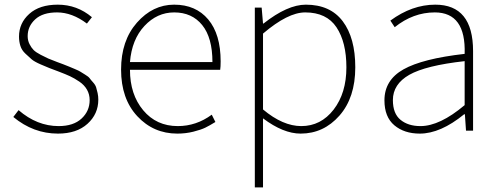

<svg xmlns="http://www.w3.org/2000/svg" viewBox="-20 -560 2137 823"><path d="M228.5 12.7Q123 12.7 37.1 -58.6L59.6 -87.9Q138.7 -19.5 231.4 -19.5Q294.9 -19.5 329.6 -51.8Q364.3 -84 364.3 -130.9Q364.3 -155.3 353 -175.3Q341.8 -195.3 320.3 -210Q298.8 -224.6 279.8 -233.4Q260.7 -242.2 232.4 -252.9Q201.2 -264.6 190.9 -268.6Q180.7 -272.5 153.8 -284.2Q127 -295.9 115.7 -305.7Q104.5 -315.4 88.9 -330.1Q73.2 -344.7 67.4 -363.3Q61.5 -381.8 61.5 -403.3Q61.5 -460.9 105.5 -500.5Q149.4 -540 227.5 -540Q310.5 -540 374 -486.3L352.5 -459Q289.1 -506.8 224.6 -506.8Q163.1 -506.8 130.9 -477.1Q98.6 -447.3 98.6 -405.3Q98.6 -386.7 106.4 -371.1Q114.3 -355.5 124 -345.7Q133.8 -335.9 154.3 -325.2Q174.8 -314.5 187 -309.1Q199.2 -303.7 225.6 -293.9Q229.5 -293 250.5 -284.7Q271.5 -276.4 276.4 -274.4Q281.2 -272.5 299.8 -264.6Q318.4 -256.8 324.2 -252.9Q330.1 -249 344.7 -240.2Q359.4 -231.4 364.3 -224.6Q369.1 -217.8 378.9 -207Q388.7 -196.3 392.1 -185.5Q395.5 -174.8 398.4 -161.1Q401.4 -147.5 401.4 -132.8Q401.4 -71.3 355 -29.3Q308.6 12.7 228.5 12.7Z M740.2 12.7Q637.7 12.7 568.4 -62Q499 -136.7 499 -261.7Q499 -385.7 566.9 -462.9Q634.8 -540 726.6 -540Q819.3 -540 872.6 -476.6Q925.8 -413.1 925.8 -296.9Q925.8 -273.4 923.8 -260.7H537.1Q537.1 -155.3 593.8 -87.4Q650.4 -19.5 742.2 -19.5Q821.3 -19.5 887.7 -68.4L903.3 -37.1Q877.9 -21.5 859.9 -12.7Q841.8 -3.9 809.1 4.4Q776.4 12.7 740.2 12.7ZM537.1 -293.9H890.6Q890.6 -398.4 846.7 -452.6Q802.7 -506.8 726.6 -506.8Q653.3 -506.8 599.1 -448.7Q544.9 -390.6 537.1 -293.9Z M1107.4 -416V-90.8Q1192.4 -19.5 1271.5 -19.5Q1355.5 -19.5 1410.2 -90.3Q1464.8 -161.1 1464.8 -271.5Q1464.8 -378.9 1422.4 -442.9Q1379.9 -506.8 1288.1 -506.8Q1213.9 -506.8 1107.4 -416ZM1072.3 243.2V-527.3H1101.6L1107.4 -459H1109.4Q1211.9 -540 1291 -540Q1395.5 -540 1449.2 -468.8Q1502.9 -397.5 1502.9 -271.5Q1502.9 -141.6 1435.1 -64.5Q1367.2 12.7 1268.6 12.7Q1194.3 12.7 1107.4 -52.7V243.2Z M1779.3 12.7Q1712.9 12.7 1670.4 -22.9Q1627.9 -58.6 1627.9 -129.9Q1627.9 -216.8 1709.5 -262.7Q1791 -308.6 1971.7 -329.1Q1977.5 -506.8 1843.8 -506.8Q1751 -506.8 1671.9 -443.4L1653.3 -471.7Q1746.1 -540 1845.7 -540Q2007.8 -540 2007.8 -340.8V0H1977.5L1972.7 -70.3H1969.7Q1868.2 12.7 1779.3 12.7ZM1782.2 -19.5Q1865.2 -19.5 1971.7 -109.4V-297.9Q1804.7 -279.3 1734.4 -239.3Q1664.1 -199.2 1664.1 -130.9Q1664.1 -73.2 1696.8 -46.4Q1729.5 -19.5 1782.2 -19.5Z"/></svg>

Font: Bpmf Zihi Sans ExtraLight
Style: ExtraLight
Weight: 250
Foundry: But Ko
Version: Version 1.320